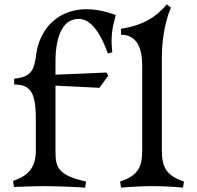

<svg xmlns="http://www.w3.org/2000/svg" viewBox="-20 -852 902 879"><path d="M40 -24 44 4C95 2 151 0 183 0C215 0 291 2 370 7L374 -21C244 -50 234 -86 234 -162V-460L435 -450L476 -506L467 -520L234 -510V-577C234 -669 261 -739 303 -757C372 -788 428 -734 474 -607L494 -613C486 -683 494 -726 510 -783C294 -864 166 -748 146 -605C137 -538 129 -499 45 -492V-465C115 -465 144 -435 144 -310V-162C144 -86 110 -47 40 -24ZM530 -21 534 7C595 2 645 0 677 0C709 0 769 2 818 7L822 -21C742 -48 721 -86 721 -162V-583C721 -659 731 -740 762 -817L744 -832C693 -773 637 -737 534 -720V-693C608 -693 631 -629 631 -553V-162C631 -86 610 -47 530 -21Z"/></svg>

Font: Basteleur Moonlight
Style: Regular
Weight: 300
Designer: Keussel
Foundry: Keussel Studio
Version: Version 1.300;Glyphs 3.2 (3192)